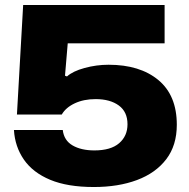

<svg xmlns="http://www.w3.org/2000/svg" viewBox="-20 -741 759 771"><path d="M357 10Q251 10 181.5 -19Q112 -48 76 -100Q40 -152 36 -219H232Q237 -177 271.5 -157Q306 -137 359 -137Q425 -137 458.5 -166Q492 -195 492 -242Q492 -292 457 -317.5Q422 -343 364 -343Q316 -343 280 -326Q244 -309 228 -281H48L73 -721H641V-567H252L241 -437L249 -434Q272 -455 319.5 -468Q367 -481 416 -481Q542 -481 616 -419.5Q690 -358 690 -240Q690 -157 647.5 -101.5Q605 -46 530 -18Q455 10 357 10Z"/></svg>

Font: Mona Sans Expanded ExtraBold
Style: Regular
Weight: 800
Width: 7
Designer: Deni Anggara
Foundry: GitHub
Version: Version 1.001; ttfautohint (v1.8.4.7-5d5b);gftools[0.9.33]